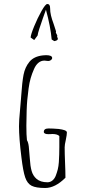

<svg xmlns="http://www.w3.org/2000/svg" viewBox="-20 -940 440 967"><path d="M271.5 -745.1Q271.5 -747.1 267.6 -755.9L268.6 -761.2L261.2 -775.9L262.2 -782.2Q257.8 -796.4 250.5 -818.4Q241.2 -843.3 236.8 -861.8Q232.4 -880.4 232.4 -898.9Q232.4 -919.9 218.3 -919.9Q209 -919.9 189.2 -884.8Q169.4 -849.6 152.1 -807.6Q134.8 -765.6 134.3 -751L152.3 -738.3L169.4 -761.2Q170.4 -771.5 178.2 -795.4Q185.1 -816.9 196 -848.1Q207 -879.4 211.4 -891.1Q234.9 -804.2 240.2 -741.2L253.4 -732.9Q271.5 -735.8 271.5 -745.1ZM87.9 -147.5Q96.2 -77.6 106.9 -46.4Q117.7 -15.1 139.6 -4.2Q161.6 6.8 207.5 6.8Q257.8 6.8 309.6 -44.9Q309.6 -76.2 307.6 -121.6Q305.7 -167 305.7 -198.2Q305.7 -210.9 311.5 -235.8Q316.9 -261.7 316.9 -272.9Q316.9 -279.8 305.2 -284.2Q294.4 -288.1 275.4 -290.5Q245.6 -293 224.6 -293Q200.7 -293 200.7 -275.9Q200.7 -264.2 224.6 -264.2Q231.4 -264.2 235.8 -264.6L243.7 -265.1Q268.6 -265.1 278.8 -254.9V-199.7Q278.8 -162.1 276.4 -123.5Q274.9 -102.5 271 -86.9Q267.1 -71.3 260.3 -53.7Q253.9 -38.6 243.2 -30.3Q232.4 -22 218.8 -22Q184.1 -22 164.1 -39.1Q146 -54.7 139.2 -79.3Q132.3 -104 130.4 -138.7Q127.4 -180.7 125 -201.9Q122.6 -223.1 115.7 -233.9Q112.8 -258.3 112.8 -307.1Q112.8 -343.3 114.3 -384.3Q115.2 -413.1 117.4 -436.8Q119.6 -460.4 124 -494.1Q127.9 -523.4 134.5 -546.4Q141.1 -569.3 151.4 -592.3Q160.2 -612.8 173.6 -623.8Q187 -634.8 203.6 -634.8L213.4 -633.8L222.7 -632.8Q230 -632.8 236.3 -637.2Q242.7 -641.6 242.7 -647.9Q242.7 -662.1 211.9 -662.1Q206.1 -662.1 196.3 -661.1Q150.9 -656.2 128.4 -628.9Q106 -601.6 98.6 -563.5Q91.3 -525.4 86.9 -458.5L85.9 -444.8L80.6 -382.3Q75.7 -334 75.7 -304.2Q75.7 -245.1 87.9 -147.5Z"/></svg>

Font: Amatica SC
Style: Regular
Weight: 400
Version: Version 2.000